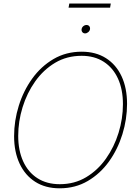

<svg xmlns="http://www.w3.org/2000/svg" viewBox="-20 -1020 738 1050"><path d="M306.2 9.8Q228.5 9.8 172.9 -25.6Q117.2 -61 87.2 -125.2Q57.1 -189.5 57.1 -275.4Q57.1 -359.9 82.8 -441.9Q108.4 -523.9 156.5 -590.6Q204.6 -657.2 272.9 -697.3Q341.3 -737.3 426.8 -737.3Q503.9 -737.3 559.6 -701.9Q615.2 -666.5 645 -602.5Q674.8 -538.6 674.8 -452.1Q674.8 -368.2 649.4 -285.9Q624 -203.6 576.2 -137Q528.3 -70.3 460.2 -30.3Q392.1 9.8 306.2 9.8ZM307.1 -12.7Q387.2 -12.7 450.9 -50.8Q514.6 -88.9 559.6 -152.6Q604.5 -216.3 628.4 -293.7Q652.3 -371.1 652.3 -450.2Q652.3 -530.8 625.2 -590.1Q598.1 -649.4 547.4 -682.1Q496.6 -714.8 426.3 -714.8Q345.7 -714.8 281.7 -676.8Q217.8 -638.7 172.6 -575Q127.4 -511.2 103.5 -433.6Q79.6 -356 79.6 -276.9Q79.6 -197.3 106.7 -137.7Q133.8 -78.1 184.8 -45.4Q235.8 -12.7 307.1 -12.7ZM445.3 -837.4Q436 -837.4 430.4 -844.2Q424.8 -851.1 426.3 -860.4Q427.7 -870.1 435.5 -876.7Q443.4 -883.3 453.1 -883.3Q462.9 -883.3 468.3 -876.7Q473.6 -870.1 472.2 -860.4Q470.7 -851.1 462.6 -844.2Q454.6 -837.4 445.3 -837.4ZM585.9 -1000.5 582 -978H355L358.9 -1000.5Z"/></svg>

Font: Inter 28pt Thin
Style: Italic
Weight: 250
Italic angle: -9.3988°
Designer: Rasmus Andersson
Foundry: rsms
Version: Version 4.001;git-66647c0bb